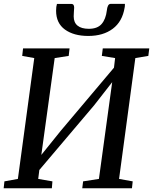

<svg xmlns="http://www.w3.org/2000/svg" viewBox="-20 -1000 814 1020"><path d="M521 -703 526 -743H773L768 -703L699 -691.5L612.5 -49.5L685 -36.5L681 0H417L421.5 -36.5L505.5 -49.5L576 -563.5L480 -440.5L189 -97L183 -49.5L258.5 -36.5L255.5 0H-0.5L3.5 -36.5L75 -49.5L162 -691.5L98 -703L102.5 -743H349.5L345 -703L270.5 -691.5L199.5 -177L303 -305.5L585.5 -640.5L591.5 -691.5ZM360.5 -979Q374 -979 374 -959Q374 -949 372.5 -936Q371.5 -920 371.5 -913Q371.5 -880.5 392 -863.8Q412.5 -847 452 -847Q497.5 -847 519.8 -872.5Q542 -898 547.5 -944Q549 -960.5 554 -970Q559 -979.5 568.5 -979.5H643.5V-974Q643.5 -965.5 642 -959Q630 -885.5 579 -847.2Q528 -809 449 -809Q372 -809 325 -843Q278 -877 278 -943Q278 -965 282.5 -979Z"/></svg>

Font: Merriweather Text
Style: Italic
Weight: 400
Italic angle: -7.8°
Designer: Eben Sorkin
Foundry: Eben Sorkin
Version: Version 2.100